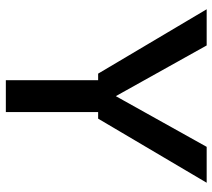

<svg xmlns="http://www.w3.org/2000/svg" viewBox="-56 -690 745 674"><g transform="rotate(90 317.0 -352.5)"><path d="M238 -324 12 -705H139L331 -361H303L495 -705H621L396 -324ZM261 0V-357H373V0Z"/></g></svg>

Font: TikTok Sans 24pt Medium
Style: Regular
Weight: 500
Version: Version 4.000